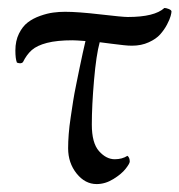

<svg xmlns="http://www.w3.org/2000/svg" viewBox="-20 -464 455 487"><path d="M19 -335.9Q19 -360.4 28.1 -378.7Q37.1 -397 50.5 -407.2Q64 -417.5 82 -423.8Q100.1 -430.2 115 -432.1Q129.9 -434.1 145 -434.1Q177.7 -434.1 234.4 -427.5Q291 -420.9 304.2 -420.9Q372.1 -420.9 397 -443.8Q401.4 -443.8 408 -441.2Q414.6 -438.5 415 -435.1Q415 -431.6 412.8 -423.3Q410.6 -415 403.6 -401.6Q396.5 -388.2 386.2 -376.7Q376 -365.2 357.2 -356.7Q338.4 -348.1 314.9 -348.1Q305.2 -348.1 293.5 -349.4Q281.7 -350.6 263.4 -353Q245.1 -355.5 232.9 -356.9Q224.1 -325.2 218.5 -260.5Q212.9 -195.8 212.9 -147.9Q212.9 -101.1 231.2 -80.6Q249.5 -60.1 271 -60.1Q290 -60.1 303.2 -68.8Q309.1 -64.5 309.1 -54.2Q309.1 -49.3 298.8 -36.1Q288.6 -22.9 267.8 -10Q247.1 2.9 225.1 2.9Q195.8 2.9 174.3 -23.9Q152.8 -50.8 152.8 -87.9Q152.8 -104.5 154.3 -124Q155.8 -143.6 159.4 -167.2Q163.1 -190.9 165.5 -207.5Q168 -224.1 173.8 -252.2Q179.7 -280.3 181.6 -290.5Q183.6 -300.8 189.9 -329.6Q196.3 -358.4 196.8 -359.9Q172.4 -361.8 164.1 -361.8Q124.5 -361.8 99.1 -355.2Q73.7 -348.6 60.5 -336.9Q47.4 -325.2 38.1 -306.2Q33.2 -301.3 22.9 -305.2Q19 -314.9 19 -335.9Z"/></svg>

Font: Crimson
Style: Roman
Weight: 400
Version: Version 0.8